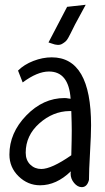

<svg xmlns="http://www.w3.org/2000/svg" viewBox="-20 -768 441 806"><path d="M75.2 -421.9 55.7 -471.7Q81.1 -497.1 120.1 -512.2Q159.2 -527.3 197.3 -527.3Q362.3 -527.3 362.3 -242.2Q362.3 -203.1 357.9 -127Q353.5 -50.8 353.5 -12.7Q345.7 17.6 323.2 17.6Q305.7 17.6 291 0Q276.4 -17.6 276.4 -39.1Q276.4 -45.9 277.3 -48.8Q216.8 9.8 148.4 9.8Q96.7 9.8 58.1 -27.8Q19.5 -65.4 19.5 -119.1Q19.5 -210 90.3 -283.2Q161.1 -356.4 251 -356.4Q254.9 -356.4 258.8 -356Q262.7 -355.5 268.1 -354.5Q273.4 -353.5 276.4 -353.5Q268.6 -467.8 185.5 -467.8Q136.7 -467.8 75.2 -421.9ZM279.3 -116.2Q281.2 -184.6 281.2 -219.7Q281.2 -249 279.3 -301.8H271.5Q202.1 -300.8 145 -250Q87.9 -199.2 87.9 -127Q87.9 -95.7 106.9 -77.1Q126 -58.6 153.3 -58.6Q196.3 -58.6 279.3 -116.2ZM198.2 -585 183.6 -589.8 261.7 -739.3 339.8 -748 294.9 -665Q291 -657.2 285.2 -645.5Q279.3 -633.8 275.4 -626Q271.5 -618.2 266.1 -608.4Q260.7 -598.6 254.4 -593.3Q248 -587.9 240.2 -583.5Q232.4 -579.1 221.7 -579.6Q210.9 -580.1 198.2 -585Z"/></svg>

Font: Neucha
Style: Regular
Weight: 400
Designer: Jovanny Lemonad
Foundry: Jovanny Lemonad
Version: Version 001.001